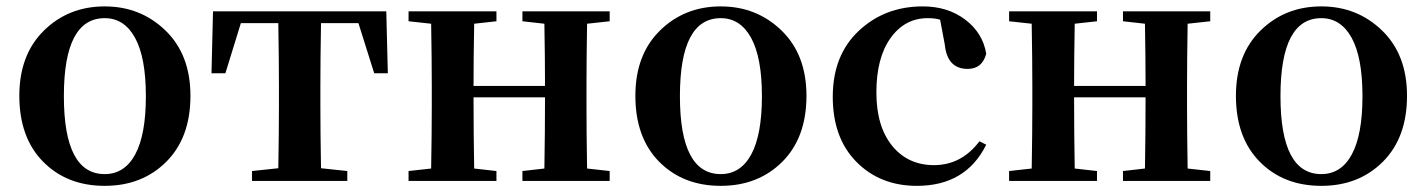

<svg xmlns="http://www.w3.org/2000/svg" viewBox="-20 -571 4500 606"><path d="M310.5 15.6Q191.4 15.6 116.2 -60.5Q41 -136.7 41 -268.6Q41 -398.4 118.7 -474.6Q196.3 -550.8 310.5 -550.8Q423.8 -550.8 502.4 -474.6Q581.1 -398.4 581.1 -268.6Q581.1 -136.7 504.9 -60.5Q428.7 15.6 310.5 15.6ZM310.5 -21.5Q373 -21.5 406.7 -83.5Q440.4 -145.5 440.4 -267.6Q440.4 -389.6 406.2 -451.7Q372.1 -513.7 310.5 -513.7Q181.6 -513.7 181.6 -267.6Q181.6 -21.5 310.5 -21.5Z M1111.3 -498H993.2Q991.2 -384.8 991.2 -299.8V-235.4Q991.2 -153.3 993.2 -40L1076.2 -31.2V0H775.4V-31.2L858.4 -40Q860.4 -153.3 860.4 -235.4V-299.8Q860.4 -384.8 858.4 -498H740.2L691.4 -339.8H647.5L652.3 -535.2H1199.2L1204.1 -339.8H1161.1Z M1904.3 -503.9 1833 -496.1Q1831.1 -382.8 1831.1 -299.8V-235.4Q1831.1 -152.3 1833 -39.1L1904.3 -31.2V0H1628.9V-31.2L1698.2 -39.1Q1700.2 -152.3 1700.2 -263.7H1474.6Q1474.6 -152.3 1476.6 -39.1L1546.9 -31.2V0H1269.5V-31.2L1340.8 -39.1Q1342.8 -152.3 1342.8 -235.4V-299.8Q1342.8 -382.8 1340.8 -496.1L1269.5 -503.9V-535.2H1546.9V-503.9L1476.6 -496.1Q1474.6 -384.8 1474.6 -299.8H1700.2Q1700.2 -386.7 1698.2 -496.1L1628.9 -503.9V-535.2H1904.3Z M2254.9 15.6Q2135.7 15.6 2060.5 -60.5Q1985.4 -136.7 1985.4 -268.6Q1985.4 -398.4 2063 -474.6Q2140.6 -550.8 2254.9 -550.8Q2368.2 -550.8 2446.8 -474.6Q2525.4 -398.4 2525.4 -268.6Q2525.4 -136.7 2449.2 -60.5Q2373 15.6 2254.9 15.6ZM2254.9 -21.5Q2317.4 -21.5 2351.1 -83.5Q2384.8 -145.5 2384.8 -267.6Q2384.8 -389.6 2350.6 -451.7Q2316.4 -513.7 2254.9 -513.7Q2126 -513.7 2126 -267.6Q2126 -21.5 2254.9 -21.5Z M2961.9 -430.7 2947.3 -508.8Q2931.6 -513.7 2908.2 -513.7Q2835.9 -513.7 2791 -451.2Q2746.1 -388.7 2746.1 -279.3Q2746.1 -171.9 2795.9 -110.8Q2845.7 -49.8 2927.7 -49.8Q3014.6 -49.8 3071.3 -125L3092.8 -114.3Q3028.3 15.6 2874 15.6Q2757.8 15.6 2683.1 -60.1Q2608.4 -135.7 2608.4 -265.6Q2608.4 -396.5 2690.4 -473.6Q2772.5 -550.8 2892.6 -550.8Q2971.7 -550.8 3026.9 -508.8Q3082 -466.8 3092.8 -401.4Q3080.1 -353.5 3034.2 -353.5Q2969.7 -353.5 2961.9 -430.7Z M3799.8 -503.9 3728.5 -496.1Q3726.6 -382.8 3726.6 -299.8V-235.4Q3726.6 -152.3 3728.5 -39.1L3799.8 -31.2V0H3524.4V-31.2L3593.8 -39.1Q3595.7 -152.3 3595.7 -263.7H3370.1Q3370.1 -152.3 3372.1 -39.1L3442.4 -31.2V0H3165V-31.2L3236.3 -39.1Q3238.3 -152.3 3238.3 -235.4V-299.8Q3238.3 -382.8 3236.3 -496.1L3165 -503.9V-535.2H3442.4V-503.9L3372.1 -496.1Q3370.1 -384.8 3370.1 -299.8H3595.7Q3595.7 -386.7 3593.8 -496.1L3524.4 -503.9V-535.2H3799.8Z M4150.4 15.6Q4031.2 15.6 3956.1 -60.5Q3880.9 -136.7 3880.9 -268.6Q3880.9 -398.4 3958.5 -474.6Q4036.1 -550.8 4150.4 -550.8Q4263.7 -550.8 4342.3 -474.6Q4420.9 -398.4 4420.9 -268.6Q4420.9 -136.7 4344.7 -60.5Q4268.6 15.6 4150.4 15.6ZM4150.4 -21.5Q4212.9 -21.5 4246.6 -83.5Q4280.3 -145.5 4280.3 -267.6Q4280.3 -389.6 4246.1 -451.7Q4211.9 -513.7 4150.4 -513.7Q4021.5 -513.7 4021.5 -267.6Q4021.5 -21.5 4150.4 -21.5Z"/></svg>

Font: GenYoMin TW TTF Bold
Style: Regular
Weight: 700
Version: Version 1.300